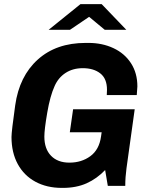

<svg xmlns="http://www.w3.org/2000/svg" viewBox="-20 -905 739 935"><path d="M649 -484Q649 -475 646 -442H500Q501 -451 501 -468Q501 -522 468.5 -547.5Q436 -573 383 -573Q335 -573 299.5 -550Q264 -527 246 -486Q224 -438 210 -356Q196 -274 196 -240Q196 -180 228.5 -146.5Q261 -113 318 -113Q377 -113 420 -144.5Q463 -176 472 -240L475 -261H320L336 -373H636L603 -136Q602 -129 596 -85.5Q590 -42 590 0H505L492 -77Q452 -35 402 -12.5Q352 10 286 10H281Q208 10 152.5 -20Q97 -50 66.5 -106Q36 -162 36 -238Q36 -264 54 -392Q74 -534 164 -615Q254 -696 397 -696H411Q478 -696 532.5 -670.5Q587 -645 618 -597Q649 -549 649 -484ZM414 -823 321 -760H217L372 -885H475L595 -760H490Z"/></svg>

Font: Chivo
Style: Bold Italic
Weight: 700
Italic angle: -8.05°
Designer: Hector Gatti
Foundry: Omnibus-Type
Version: Version 1.007